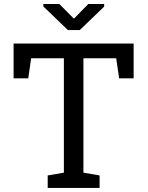

<svg xmlns="http://www.w3.org/2000/svg" viewBox="-20 -925 727 945"><path d="M214.8 0V-61.5L294.4 -75.2V-638.2H133.3L119.1 -539.6H46.9V-710.9H637.7V-539.6H566.4L551.8 -638.2H390.6V-75.2L470.2 -61.5V0ZM492.7 -905.3V-892.6L372.6 -776.9H314.5L193.4 -893.1V-905.3H272L343.8 -833L414.6 -905.3Z"/></svg>

Font: Roboto Slab
Style: Regular
Weight: 400
Designer: Google
Version: Version 2.000; ttfautohint (v1.8.1.43-b0c9)